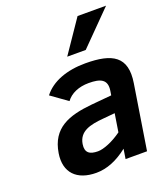

<svg xmlns="http://www.w3.org/2000/svg" viewBox="-142 -863 841 975"><g transform="rotate(-20 278.0 -375.5)"><path d="M346.5 -527C247.6 -527 164 -497 118.2 -437L206.2 -374C230.6 -407.9 275.2 -427 328.6 -427C391.1 -427 428.3 -412.6 418.8 -352L415.1 -329L305.5 -319C178.7 -306.8 84.3 -273.5 63.8 -144C47.9 -43.5 105.3 15 210.6 15C267.3 15 324.2 -7.7 381.4 -53L373 0H489L544.1 -348C566 -486.2 493 -527 346.5 -527ZM194.1 -146C204.5 -211.8 263.5 -225.7 335.7 -232L400.7 -238L385.2 -140C361.1 -122.7 337.3 -109.2 313.8 -99.5C290.2 -89.8 270.8 -85 255.5 -85C211.3 -85 186.9 -100.5 194.1 -146ZM372.4 -590 546.3 -766H392.3L272.4 -590Z"/></g></svg>

Font: Fog Sans
Style: It
Weight: 700
Foundry: Intel Corporation
Version: Version 1.00